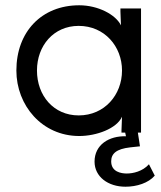

<svg xmlns="http://www.w3.org/2000/svg" viewBox="-20 -502 610 727"><path d="M278 -65C183 -65 120 -140 120 -235C120 -329 183 -404 278 -404C376 -404 442 -326 442 -235C442 -143 376 -65 278 -65ZM42 -235C42 -103 139 13 280 13C345 13 422 -15 442 -60L440 -8V0H454L457 14C393 12 338 46 338 110C338 167 389 205 455 205C498 205 542 191 566 163L544 120C520 147 484 155 460 155C439 155 401 149 401 109C401 80 420 62 473 56L510 52L502 0H514V-470H436V-458L438 -406C418 -447 351 -482 280 -482C138 -482 42 -382 42 -235Z"/></svg>

Font: Kreadon Medium
Style: Regular
Weight: 500
Designer: kohakuno
Foundry: StudioGnu
Version: Version 1.000;Glyphs 3.1.2 (3151)